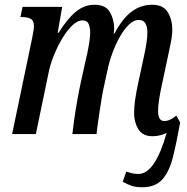

<svg xmlns="http://www.w3.org/2000/svg" viewBox="-20 -565 790 809"><path d="M579 224Q553 224 535 218Q517 212 497 201L512 158Q522 161 534 164.5Q546 168 563 168Q599 168 629 123Q659 78 682 -5Q670 1 655 5Q640 9 623 9Q581 9 563 -20.5Q545 -50 545 -89Q545 -111 549 -142Q553 -173 564 -223L581 -302Q584 -317 589 -339.5Q594 -362 597.5 -386Q601 -410 601 -429Q601 -451 593 -466Q585 -481 564 -481Q544 -481 523.5 -461.5Q503 -442 485 -410Q467 -378 453.5 -341Q440 -304 433 -270L419 -205Q415 -189 410 -160.5Q405 -132 400.5 -101Q396 -70 392 -42.5Q388 -15 387 0H285Q287 -20 292.5 -60Q298 -100 306 -144.5Q314 -189 322 -225L339 -302Q342 -314 347 -337Q352 -360 356 -385Q360 -410 360 -430Q360 -447 354 -463Q348 -479 328 -479Q306 -479 283.5 -457Q261 -435 240.5 -400Q220 -365 205 -326.5Q190 -288 184 -255L131 0H31L115 -402Q118 -418 120.5 -432Q123 -446 123 -455Q123 -478 109.5 -485.5Q96 -493 75 -493H66L75 -536H242L223 -427H227Q263 -485 299 -515Q335 -545 378 -545Q425 -545 443 -514Q461 -483 461 -445Q461 -433 459 -423H462Q495 -486 534 -515.5Q573 -545 621 -545Q668 -545 687 -513.5Q706 -482 706 -442Q706 -415 699 -381.5Q692 -348 686 -320L662 -207Q655 -175 650.5 -146.5Q646 -118 646 -97Q646 -55 672 -55Q696 -55 723 -78L739 -49Q724 36 708.5 97.5Q693 159 663.5 191.5Q634 224 579 224Z"/></svg>

Font: Noto Serif ExtraCondensed Medium
Style: Italic
Weight: 500
Width: 2
Italic angle: -12°
Designer: Monotype Design Team
Foundry: Monotype Imaging Inc.
Version: Version 2.013; ttfautohint (v1.8.4.7-5d5b)